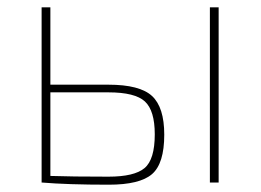

<svg xmlns="http://www.w3.org/2000/svg" viewBox="-20 -500 714 526"><path d="M118 -268H277Q363 -268 396.5 -237Q430 -206 430 -131Q430 -52 396.5 -23Q363 6 278 6Q165 6 94 0V-480H118ZM579 -480V0H555V-480ZM118 -247V-18Q176 -16 277 -16Q348 -16 376 -39.5Q404 -63 404 -132Q404 -197 377 -222Q350 -247 277 -247Z"/></svg>

Font: Exo 2.0 Thin
Style: Regular
Weight: 250
Designer: Natanael Gama
Version: Version 1.001;PS 001.001;hotconv 1.0.70;makeotf.lib2.5.58329